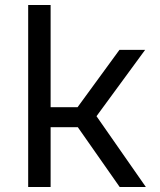

<svg xmlns="http://www.w3.org/2000/svg" viewBox="-20 -750 640 770"><path d="M183 -730V-320H291L459 -550H562L367 -284L565 0H460L292 -240H183V0H93V-730Z"/></svg>

Font: JetBrainsMono NF
Style: Regular
Weight: 400
Monospace: yes
Designer: Philipp Nurullin, Konstantin Bulenkov
Foundry: JetBrains
Version: Version 1.0.2; ttfautohint (v1.8.3)